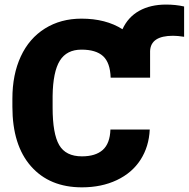

<svg xmlns="http://www.w3.org/2000/svg" viewBox="-20 -802 818 832"><path d="M628.9 -240.7Q625.5 -166.5 588.9 -109.6Q552.2 -52.7 486.1 -21.5Q419.9 9.8 335 9.8Q194.8 9.8 114.3 -81.5Q33.7 -172.9 33.7 -339.4V-374.5Q33.7 -479 70.1 -557.4Q106.4 -635.7 174.8 -678.5Q243.2 -721.2 333 -721.2Q438.5 -721.2 510.7 -675.3Q534.7 -728 583.3 -755.1Q631.8 -782.2 699.7 -782.2Q741.2 -782.2 777.8 -773.9V-642.6Q749.5 -647 730 -647Q632.8 -647 630.4 -580.6V-465.3H459.5Q457.5 -530.3 426.8 -558.6Q396 -586.9 333 -586.9Q269 -586.9 239.3 -539.1Q209.5 -491.2 208 -386.2V-335.9Q208 -222.2 236.6 -173.3Q265.1 -124.5 335 -124.5Q394 -124.5 425.3 -152.3Q456.5 -180.2 458.5 -240.7Z"/></svg>

Font: Roboto Black
Style: Regular
Weight: 900
Designer: Google
Version: Version 2.134; 2016